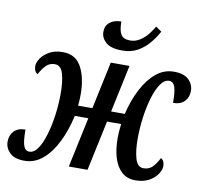

<svg xmlns="http://www.w3.org/2000/svg" viewBox="-99 -838 1005 939"><g transform="rotate(10 404.0 -369.0)"><path d="M81 10Q31 10 7.5 -13.5Q-16 -37 -16 -68Q-16 -100 3.5 -120.5Q23 -141 60 -141Q60 -83 68.5 -60.5Q77 -38 97 -38Q120 -38 138.5 -65Q157 -92 170.5 -137Q184 -182 191.5 -236Q199 -290 199 -344Q199 -403 188 -442Q177 -481 146 -481Q121 -481 104 -464.5Q87 -448 71 -418Q53 -429 53 -455Q53 -473 67 -494Q81 -515 108 -530.5Q135 -546 175 -546Q239 -546 267.5 -492.5Q296 -439 296 -358Q296 -346 295.5 -333.5Q295 -321 293 -301H364L414 -536H507L457 -301H525Q541 -369 569.5 -424.5Q598 -480 637.5 -513Q677 -546 726 -546Q777 -546 800.5 -522.5Q824 -499 824 -467Q824 -436 804.5 -415.5Q785 -395 748 -395Q748 -452 739.5 -475Q731 -498 711 -498Q688 -498 669 -471Q650 -444 636.5 -399Q623 -354 615.5 -300Q608 -246 608 -192Q608 -133 619.5 -94Q631 -55 661 -55Q687 -55 704 -71.5Q721 -88 737 -119Q755 -108 755 -82Q755 -64 741 -42.5Q727 -21 699.5 -5.5Q672 10 632 10Q590 10 563 -15Q536 -40 523.5 -82.5Q511 -125 511 -180Q511 -193 512 -208Q513 -223 516 -249H446L393 0H300L353 -249H286Q270 -177 241.5 -118.5Q213 -60 172.5 -25Q132 10 81 10ZM459 -604Q401 -604 376.5 -626.5Q352 -649 352 -678Q352 -709 373.5 -726Q395 -743 430 -743Q430 -698 442.5 -678.5Q455 -659 488 -659Q514 -659 536.5 -673.5Q559 -688 575.5 -709Q592 -730 602 -748L631 -728Q616 -700 593 -671.5Q570 -643 537 -623.5Q504 -604 459 -604Z"/></g></svg>

Font: Noto Serif ExtraCondensed Medium
Style: Italic
Weight: 500
Width: 2
Italic angle: -12°
Designer: Monotype Design Team
Foundry: Monotype Imaging Inc.
Version: Version 2.013; ttfautohint (v1.8.4.7-5d5b)